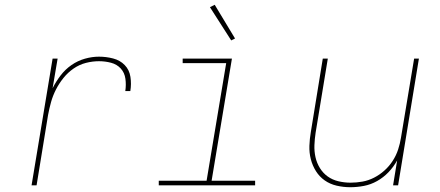

<svg xmlns="http://www.w3.org/2000/svg" viewBox="-20 -775 1840 803"><path d="M112 0 200 -530H221L200 -406Q214 -434 233.5 -459.5Q253 -485 279 -503Q305 -521 335 -529.5Q365 -538 394 -538Q424 -538 453 -530.5Q482 -523 501.5 -503Q521 -483 525.5 -453.5Q530 -424 525 -394H504Q508 -420 504.5 -445.5Q501 -471 485 -488.5Q469 -506 444.5 -512.5Q420 -519 394 -519Q367 -519 339.5 -512Q312 -505 288 -488.5Q264 -472 245.5 -449Q227 -426 214 -400.5Q201 -375 193.5 -348Q186 -321 181 -294L133 0Z M644 0V-19H844L926 -511H744V-530H950L865 -19H1047V0ZM947 -606 858 -745 878 -755 963 -614Z M1445 8Q1416 8 1388 1.5Q1360 -5 1338 -20.5Q1316 -36 1301.5 -59Q1287 -82 1280 -109Q1273 -136 1274 -165Q1275 -194 1280 -223L1330 -530H1351L1300 -220Q1296 -194 1295 -168Q1294 -142 1299.5 -117.5Q1305 -93 1318 -72Q1331 -51 1350.5 -37Q1370 -23 1395 -17Q1420 -11 1446 -11Q1471 -11 1496 -15.5Q1521 -20 1544.5 -32Q1568 -44 1588 -62Q1608 -80 1622.5 -102.5Q1637 -125 1645 -149.5Q1653 -174 1657 -199L1712 -530H1732L1645 0H1624L1641 -104Q1626 -77 1605 -55Q1584 -33 1557.5 -18Q1531 -3 1502 2.5Q1473 8 1445 8Z"/></svg>

Font: Iosevka Curly ThExObl
Style: Regular
Weight: 100
Width: 7
Italic angle: -9°
Monospace: yes
Designer: Belleve Invis
Foundry: Belleve Invis
Version: Version 11.1.0; ttfautohint (v1.8.3)